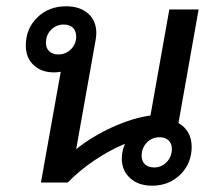

<svg xmlns="http://www.w3.org/2000/svg" viewBox="-20 -580 685 610"><path d="M589 -114Q589 -61 553 -25.5Q517 10 463 10Q420 10 393.5 -14Q367 -38 367 -76Q367 -100 377 -123Q330 -104 281.5 -71.5Q233 -39 195 0H110L173 -352Q161 -350 152 -350Q111 -350 86.5 -373.5Q62 -397 62 -435Q62 -489 98.5 -524.5Q135 -560 190 -560Q234 -560 260 -537Q286 -514 286 -475Q286 -468 284 -454L222 -106Q270 -145 335 -175Q400 -205 458 -213L518 -550H611L547 -189Q567 -178 578 -158.5Q589 -139 589 -114ZM222 -464Q222 -482 211.5 -492Q201 -502 182 -502Q159 -502 142.5 -485.5Q126 -469 126 -444Q126 -427 136.5 -417Q147 -407 165 -407Q189 -407 205.5 -423.5Q222 -440 222 -464ZM526 -107Q526 -124 515.5 -134Q505 -144 487 -144Q463 -144 446.5 -127Q430 -110 430 -85Q430 -68 440.5 -58Q451 -48 470 -48Q493 -48 509.5 -65Q526 -82 526 -107Z"/></svg>

Font: Bai Jamjuree Medium
Style: Italic
Weight: 500
Italic angle: -10°
Version: Version 1.000; ttfautohint (v1.6)